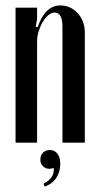

<svg xmlns="http://www.w3.org/2000/svg" viewBox="-20 -523 364 704"><path d="M118 -423Q145 -503 201 -503Q239 -503 265 -474.5Q291 -446 291 -404V0H209V-426Q209 -477 180 -477Q169 -477 157.5 -467.5Q146 -458 137 -443Q128 -428 122 -409Q116 -390 116 -372V0H37V-495H116V-454L111 -425ZM177 92Q170 96 161 96Q147 96 137.5 86.5Q128 77 128 62Q128 46 138 36.5Q148 27 163 27Q180 27 190.5 40.5Q201 54 201 78Q201 108 185.5 130.5Q170 153 143 161L140 150Q181 130 177 92Z"/></svg>

Font: Moniqa SemBd Narrow Heading
Style: Regular
Weight: 600
Width: 4
Designer: Rajesh Rajput
Foundry: Rajesh Rajput
Version: Version 1.000